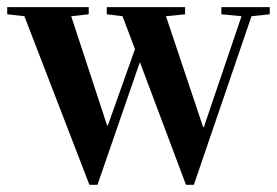

<svg xmlns="http://www.w3.org/2000/svg" viewBox="-26 -510 771 535"><path d="M271.5 -470.2V-490.2H489.7V-470.2L436.5 -464.8L540 -155.8H542L647 -464.8L590.8 -470.2V-490.2H725.6V-470.2L674.8 -464.8L514.2 4.9H492.2L363.8 -336.9L245.6 4.9H223.1L42 -464.8L-5.9 -470.2V-490.2H221.2V-470.2L172.4 -464.8L272.5 -160.2H274.4L350.1 -373L315.4 -464.8Z"/></svg>

Font: Vidaloka 
Style: Regular
Weight: 400
Designer: Cyreal (www.cyreal.org)
Foundry: Cyreal (www.cyreal.org)
Version: Version 1.011